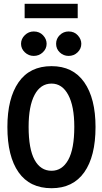

<svg xmlns="http://www.w3.org/2000/svg" viewBox="-20 -981 540 1013"><path d="M252 12Q137 12 78 -72Q19 -156 19 -311Q19 -462 78 -547Q137 -632 252 -632Q365 -632 424.5 -547Q484 -462 484 -311Q484 -156 424.5 -72Q365 12 252 12ZM252 -80Q308 -80 340 -137.5Q372 -195 372 -312Q372 -421 340 -480.5Q308 -540 252 -540Q194 -540 162.5 -480.5Q131 -421 131 -312Q131 -195 162.5 -137.5Q194 -80 252 -80ZM158 -686Q131 -686 111 -705Q91 -724 91 -750Q91 -776 111 -795.5Q131 -815 158 -815Q188 -815 207 -795Q226 -775 226 -750Q226 -724 206 -705Q186 -686 158 -686ZM342 -686Q315 -686 295.5 -704.5Q276 -723 276 -750Q276 -777 295.5 -796Q315 -815 342 -815Q372 -815 390.5 -794.5Q409 -774 409 -750Q409 -724 389.5 -705Q370 -686 342 -686ZM110 -885V-961H390V-885Z"/></svg>

Font: Ligconsolata
Style: Bold
Weight: 700
Monospace: yes
Designer: Raph Levien, Cyreal, Brenton Simpson
Foundry: Raph Levien, Cyreal, Google
Version: Version 3.001; ttfautohint (v1.8.2.53-6de2)